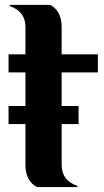

<svg xmlns="http://www.w3.org/2000/svg" viewBox="-20 -757 421 777"><path d="M129.9 0Q83 -23.9 83 -89.8V-254.9H14.6V-328.1H83V-463.9H14.6V-537.1H83V-647.5Q83 -710.9 19.5 -732.4V-737.3H182.6Q229.5 -713.4 229.5 -647.5V-537.1H376V-463.9H229.5V-328.1H297.9V-254.9H229.5V-89.8Q229.5 -26.4 293 -4.9V0Z"/></svg>

Font: Berenika
Style: Bold
Weight: 700
Designer: Wojciech Kalinowski "wmk69" (wmk69@o2.pl)
Foundry: Wojciech Kalinowski "wmk69" (wmk69@o2.pl)
Version: Version 3.1.0; 2021-05-14